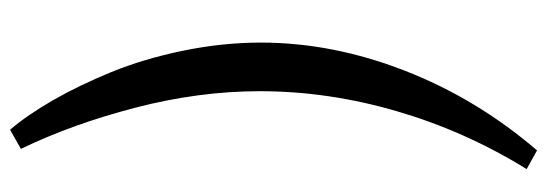

<svg xmlns="http://www.w3.org/2000/svg" viewBox="-364 -486 1061 372"><g transform="rotate(-90 166.0 -300.5)"><path d="M269 -325.2Q269 -186.5 214.8 -46.9Q160.6 92.8 60.1 210L23.9 189.9Q97.7 70.3 136.2 -62.3Q174.8 -194.8 174.8 -327.1Q174.8 -445.3 142.8 -568.4Q110.8 -691.4 63 -790L100.1 -811Q128.9 -777.3 157.5 -727.5Q186 -677.7 211.7 -615.2Q237.3 -552.7 253.2 -476.1Q269 -399.4 269 -325.2Z"/></g></svg>

Font: Literata Book
Style: Italic
Weight: 400
Italic angle: -3°
Designer: Latin by Veronika Burian and Jose Scaglione. Greek by Irene Vlachou. Cyrillic by Vera Evstafieva
Foundry: TypeTogether
Version: Version 1.003;PS 001.003;hotconv 1.0.88;makeotf.lib2.5.64775